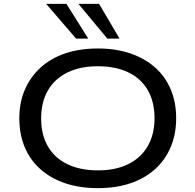

<svg xmlns="http://www.w3.org/2000/svg" viewBox="-20 -965 1012 994"><path d="M487 9Q393 9 318.5 -16Q244 -41 190.5 -88Q137 -135 108.5 -202Q80 -269 80 -352Q80 -435 109 -501.5Q138 -568 191 -616Q244 -664 319 -689Q394 -714 487 -714Q580 -714 654.5 -688.5Q729 -663 782 -616.5Q835 -570 863.5 -503Q892 -436 892 -353Q892 -270 863.5 -203Q835 -136 782 -88.5Q729 -41 654.5 -16Q580 9 487 9ZM487 -83Q578 -83 643.5 -115Q709 -147 744.5 -208Q780 -269 780 -353Q780 -438 745 -498.5Q710 -559 644 -590.5Q578 -622 487 -622Q395 -622 329.5 -590Q264 -558 228.5 -497.5Q193 -437 193 -352Q193 -267 228 -207Q263 -147 329 -115Q395 -83 487 -83ZM536 -765 386 -945H493L599 -765ZM374 -765 219 -945H324L437 -765Z"/></svg>

Font: Nunito Sans 10pt Expanded Medium
Style: Regular
Weight: 500
Width: 7
Designer: Vernon Adams
Foundry: Vernon Adams
Version: Version 3.101;gftools[0.9.27]